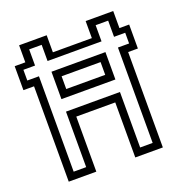

<svg xmlns="http://www.w3.org/2000/svg" viewBox="-126 -813 887 926"><g transform="rotate(-20 317.5 -350.0)"><path d="M71 0V-489.5H16.5V-612.5H71V-700H212.5V-612.5H412.5V-700H554V-612.5H604V-489.5H554V0H412.5V-282.5H212.5V0ZM109.8 -37.2H174V-322H451V-37.2H515.2V-526.8H572.5V-581.8H515.2V-664.8H451V-581.8H174V-664.8H109.8V-581.8H50V-526.8H109.8ZM174 -386.2V-526.8H451V-386.2ZM212.5 -424H412.5V-489.5H212.5Z"/></g></svg>

Font: Tourney Thin
Style: Regular
Weight: 100
Designer: Tyler Finck
Foundry: Etcetera Type Co
Version: Version 1.015